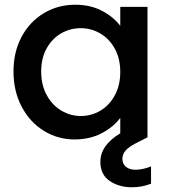

<svg xmlns="http://www.w3.org/2000/svg" viewBox="-20 -580 718 811"><path d="M618 123V196Q580 211 537 211Q483 211 443.5 184.5Q404 158 404 103Q404 34 488 -17V-82Q459 -43 409 -17Q359 9 295 9Q224 9 165 -27.5Q106 -64 71.5 -129.5Q37 -195 37 -278Q37 -361 71.5 -425Q106 -489 165.5 -524.5Q225 -560 297 -560Q362 -560 410.5 -534.5Q459 -509 488 -471V-551H603V0L554 25Q523 41 510 56.5Q497 72 497 91Q497 112 512 124.5Q527 137 552 137Q582 137 618 123ZM488 -276Q488 -333 464.5 -375Q441 -417 403 -439Q365 -461 321 -461Q277 -461 239 -439.5Q201 -418 177.5 -376.5Q154 -335 154 -278Q154 -221 177.5 -178Q201 -135 239.5 -112.5Q278 -90 321 -90Q365 -90 403 -112Q441 -134 464.5 -176.5Q488 -219 488 -276Z"/></svg>

Font: Poppins-Tabular Medium
Style: Regular
Weight: 500
Designer: Ninad Kale (Devanagari), Jonny Pinhorn (Latin)
Foundry: Indian Type Foundry
Version: Version 4.004